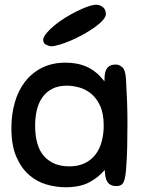

<svg xmlns="http://www.w3.org/2000/svg" viewBox="-20 -780 613 809"><path d="M471 4Q455 4 445.5 -1.5Q436 -7 431 -16Q426 -25 424 -37.5Q422 -50 421 -64Q396 -33 356.5 -12Q317 9 256 9Q217 9 176.5 -2.5Q136 -14 103 -42.5Q70 -71 49 -119Q28 -167 28 -240Q28 -297 42 -347Q56 -397 84.5 -434.5Q113 -472 156 -494Q199 -516 257 -516Q308 -516 348 -497.5Q388 -479 420 -437Q420 -449 421 -461.5Q422 -474 426.5 -484.5Q431 -495 441 -501.5Q451 -508 468 -508Q483 -508 496 -496Q509 -484 511 -444Q514 -391 515.5 -349Q517 -307 517 -262Q517 -207 516 -161Q515 -115 511 -63Q509 -40 505.5 -26.5Q502 -13 497 -6.5Q492 0 485 2Q478 4 471 4ZM417 -250Q417 -302 401.5 -335Q386 -368 362.5 -386.5Q339 -405 312 -412Q285 -419 262 -419Q226 -419 200.5 -406Q175 -393 159 -370.5Q143 -348 135.5 -317.5Q128 -287 128 -251Q128 -163 166.5 -121Q205 -79 271 -79Q310 -79 337.5 -92.5Q365 -106 382.5 -129Q400 -152 408.5 -183.5Q417 -215 417 -250ZM194 -585Q183 -587 172.5 -592.5Q162 -598 162 -613Q163 -625 176.5 -641Q190 -657 210 -673.5Q230 -690 255 -705.5Q280 -721 304.5 -733Q329 -745 350 -752.5Q371 -760 384 -760Q401 -760 413.5 -750Q426 -740 426 -721Q426 -709 413 -694.5Q400 -680 379 -665Q358 -650 332 -635.5Q306 -621 280.5 -610Q255 -599 232 -592Q209 -585 194 -585Z"/></svg>

Font: Sniglet
Style: Regular
Weight: 400
Designer: Haley Fiege
Foundry: Haley Fiege, Pablo Impallari, Brenda Gallo
Version: Version 2.000; ttfautohint (v0.95) -l 8 -r 50 -G 200 -x 14 -